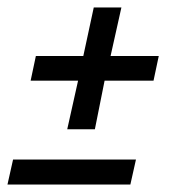

<svg xmlns="http://www.w3.org/2000/svg" viewBox="-20 -549 474 514"><path d="M160 -203 189 -333H62L76 -399H203L231 -529H305L276 -399H405L391 -333H260L234 -203ZM0 -55 15 -122H344L329 -55Z"/></svg>

Font: Saira Ultra Condensed Medium
Style: Italic
Weight: 500
Width: 1
Italic angle: -12°
Designer: Hector Gatti with collaboration of the Omnibus-Type team
Foundry: Omnibus-Type
Version: Version 1.001; ttfautohint (v1.8)